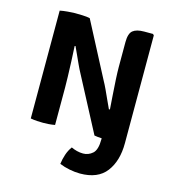

<svg xmlns="http://www.w3.org/2000/svg" viewBox="-111 -647 853 939"><g transform="rotate(15 315.5 -178.0)"><path d="M308 85Q321.5 91.5 337 95.5Q352.5 99.5 368.5 99.5Q395.5 99.5 416.5 81Q437.5 62.5 437.5 9V4Q427 3.5 417.2 2.5Q407.5 1.5 400 0L253 -279.5Q246 -292 235.2 -315.5Q224.5 -339 213.8 -362.5Q203 -386 197 -399L193 -397.5Q195 -362.5 196.8 -320.8Q198.5 -279 199.5 -243Q200.5 -207 200.5 -189.5V0Q184 3 168.5 4Q153 5 140.5 5Q128.5 5 111 4Q93.5 3 77.5 0V-546Q93.5 -549.5 117 -551.5Q140.5 -553.5 153 -553.5Q165.5 -553.5 189.5 -552.8Q213.5 -552 229 -548.5L375 -269Q382 -257 393.8 -231.8Q405.5 -206.5 417 -181Q428.5 -155.5 435 -142L440 -143Q438 -173 435 -213.8Q432 -254.5 430 -293Q428 -331.5 428 -354.5V-480Q428 -524 446.2 -539Q464.5 -554 503 -554H548L553.5 -548V-2Q553.5 87.5 511.5 142.8Q469.5 198 379 198Q354.5 198 326.2 192.5Q298 187 274.5 177Q277.5 153 285.5 128.8Q293.5 104.5 308 85Z"/></g></svg>

Font: Signika SC SemiBold
Style: Regular
Weight: 600
Designer: Anna Giedryś
Foundry: Anna Giedryś
Version: Version 2.000; ttfautohint (v1.8.3) -l 8 -r 50 -G 200 -x 9 -